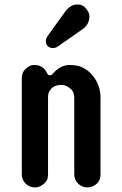

<svg xmlns="http://www.w3.org/2000/svg" viewBox="-20 -817 540 847"><path d="M93.3 -6.8Q76.2 -23.9 76.2 -47.4V-471.7Q76.2 -495.6 88.9 -508.8Q109.4 -530.3 128.2 -530.3Q147 -530.3 156 -526.1Q165 -522 171.4 -516.6Q180.7 -508.8 184.3 -500.7Q188 -492.7 190.9 -488.8Q193.8 -484.9 200 -484.9Q206.1 -484.9 210 -489Q213.9 -493.2 222.7 -502Q252 -530.3 286.9 -530.3Q321.8 -530.3 345.2 -518.8Q368.7 -507.3 385.7 -487.3Q423.3 -444.8 423.3 -385.7V-47.4Q423.3 -10.3 388.7 4.9Q377.9 9.8 366 9.8Q354 9.8 343.3 5.4Q332.5 1 324.7 -6.8Q307.6 -23.9 307.6 -47.4V-384.3Q307.6 -408.2 295.9 -420.9Q274.9 -442.4 251 -442.4Q211.9 -442.4 196.8 -412.1Q191.9 -402.3 191.9 -390.1V-47.4Q191.9 -23.4 179.4 -11.5Q167 0.5 156.5 5.1Q146 9.8 134 9.8Q122.1 9.8 111.6 5.4Q101.1 1 93.3 -6.8ZM267.1 -765.1Q290.5 -797.4 321.3 -797.4Q341.8 -797.4 354 -785.2Q374.5 -764.6 374.5 -746.1Q374.5 -709 343.8 -688L236.3 -612.8Q224.6 -605 215.3 -605Q198.7 -605 190.4 -613.8Q182.1 -622.6 182.1 -635Q182.1 -647.5 190.4 -658.7Z"/></svg>

Font: Supermercado
Style: Regular
Weight: 400
Designer: James Grieshaber
Foundry: James Grieshaber
Version: Version 1.002